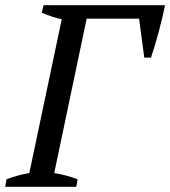

<svg xmlns="http://www.w3.org/2000/svg" viewBox="-40 -720 656 740"><path d="M169 -53Q218 -45 259 -29L254 0H-20L-15 -29Q30 -46 73 -53L198 -646Q178 -650 159 -656.5Q140 -663 121 -671L128 -700H596Q592 -680 586 -654Q580 -628 572.5 -600Q565 -572 557 -545.5Q549 -519 542 -498H516L496 -648H294Z"/></svg>

Font: PTSerifItalic
Style: Italic
Weight: 400
Italic angle: -12°
Designer: A.Korolkova, O.Umpeleva, V.Yefimov
Foundry: ParaType Ltd
Version: Version 1.000W OFL